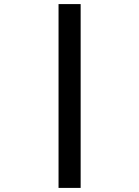

<svg xmlns="http://www.w3.org/2000/svg" viewBox="-20 -780 680 938"><path d="M266 138V-760H374V138Z"/></svg>

Font: Writer SemiBold
Style: Regular
Weight: 600
Monospace: yes
Designer: Mike Abbink, Paul van der Laan, Pieter van Rosmalen
Foundry: Bold Monday
Version: Version 2.001 2020